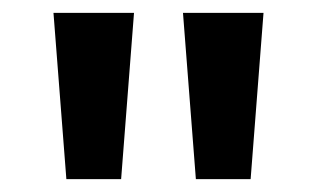

<svg xmlns="http://www.w3.org/2000/svg" viewBox="-20 -734 492 298"><path d="M188 -714H63L83 -456H168ZM389 -714H264L284 -456H369Z"/></svg>

Font: Noto Sans Lao SemiBold
Style: Regular
Weight: 600
Designer: Monotype Design Team
Foundry: Monotype Imaging Inc.
Version: Version 2.003